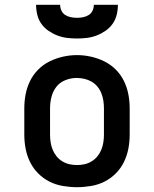

<svg xmlns="http://www.w3.org/2000/svg" viewBox="-20 -770 640 798"><path d="M300 8Q271 8 241.5 3Q212 -2 186 -15Q160 -28 139 -49Q118 -70 105 -96.5Q92 -123 86.5 -152Q81 -181 81 -210V-320Q81 -349 86.5 -378Q92 -407 105 -433.5Q118 -460 139 -481Q160 -502 186.5 -515Q213 -528 242 -534.5Q271 -541 300 -541Q329 -541 358 -534.5Q387 -528 413.5 -515Q440 -502 461 -481Q482 -460 495 -433.5Q508 -407 513.5 -378Q519 -349 519 -320V-210Q519 -181 513.5 -152Q508 -123 495 -96.5Q482 -70 461 -49Q440 -28 414 -15Q388 -2 358.5 3Q329 8 300 8ZM300 -84Q316 -84 331.5 -87.5Q347 -91 361 -99.5Q375 -108 385 -120.5Q395 -133 401 -147.5Q407 -162 409.5 -178Q412 -194 412 -210V-320Q412 -336 409.5 -352Q407 -368 401 -383Q395 -398 384.5 -410.5Q374 -423 360 -431Q346 -439 330 -442.5Q314 -446 298 -446Q275 -446 252 -437Q229 -428 214.5 -409.5Q200 -391 194 -367.5Q188 -344 188 -320V-210Q188 -194 190.5 -178Q193 -162 199 -147.5Q205 -133 215 -120.5Q225 -108 239 -99.5Q253 -91 268.5 -87.5Q284 -84 300 -84ZM300 -610Q279 -610 258.5 -612.5Q238 -615 218.5 -622.5Q199 -630 181.5 -642Q164 -654 152 -671Q140 -688 135 -708.5Q130 -729 130 -750H230Q230 -737 235.5 -725.5Q241 -714 251.5 -707.5Q262 -701 274.5 -698.5Q287 -696 300 -696Q313 -696 325.5 -698.5Q338 -701 348.5 -707.5Q359 -714 364.5 -725.5Q370 -737 370 -750H470Q470 -729 465 -708.5Q460 -688 448 -671Q436 -654 418.5 -642Q401 -630 381.5 -622.5Q362 -615 341.5 -612.5Q321 -610 300 -610Z"/></svg>

Font: Iosevka Curly Slab SmBdEx
Style: Regular
Weight: 600
Width: 7
Monospace: yes
Designer: Belleve Invis
Foundry: Belleve Invis
Version: Version 11.1.0; ttfautohint (v1.8.3)